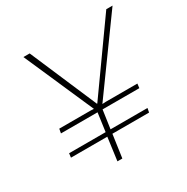

<svg xmlns="http://www.w3.org/2000/svg" viewBox="-153 -791 898 923"><g transform="rotate(-30 296.5 -330.0)"><path d="M132.8 -660.2 292 -289.1H293.9L558.1 -660.2H592.8L314 -274.9L334 -275.9H508.8L505.9 -252H301.8L287.1 -149.9H492.2L487.8 -127H284.2L266.1 0H238.8L255.9 -127H54.2L57.1 -149.9H259.8L273.9 -252H70.8L75.2 -275.9H250L267.1 -274.9L98.1 -660.2Z"/></g></svg>

Font: Human Sans ExtraLight
Style: Italic
Weight: 200
Italic angle: -8°
Designer: Tim Radville
Foundry: Continuum
Version: Version 1.000;FEAKit 1.0